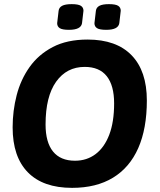

<svg xmlns="http://www.w3.org/2000/svg" viewBox="-20 -899 771 927"><path d="M403 -708Q542 -708 615.5 -632Q689 -556 689 -414Q689 -278 647.5 -184Q606 -90 525.5 -41Q445 8 328 8Q188 8 114.5 -67Q41 -142 41 -284Q41 -364 60.5 -439.5Q80 -515 123 -575.5Q166 -636 235 -672Q304 -708 403 -708ZM389 -576Q302 -576 251 -504.5Q200 -433 200 -298Q200 -212 236 -167.5Q272 -123 342 -123Q399 -123 441.5 -155Q484 -187 507.5 -248.5Q531 -310 531 -400Q531 -486 495.5 -531Q460 -576 389 -576ZM506 -879Q538 -879 550.5 -871Q563 -863 563 -847L556 -787Q551 -755 493 -755Q461 -755 448.5 -763Q436 -771 436 -787L443 -847Q445 -863 460 -871Q475 -879 506 -879ZM326 -879Q358 -879 370.5 -871Q383 -863 383 -847L376 -787Q371 -755 313 -755Q281 -755 268.5 -763Q256 -771 256 -787L263 -847Q265 -863 280 -871Q295 -879 326 -879Z"/></svg>

Font: Asap VF Beta
Style: Italic
Weight: 400
Italic angle: -6°
Designer: Pablo Cosgaya
Foundry: Pablo Cosgaya
Version: Version 1.007